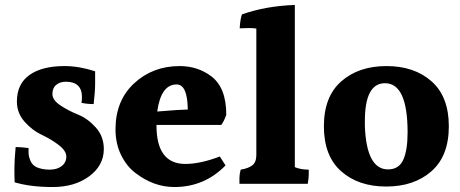

<svg xmlns="http://www.w3.org/2000/svg" viewBox="-20 -785 1851 773"><path d="M48 -376Q48 -447 98.5 -483Q149 -519 240 -519Q298 -519 363 -498Q363 -484 363 -450Q363 -416 357 -366Q331 -366 308 -371Q310 -383 310 -394Q310 -456 245 -456Q222 -456 206.5 -443.5Q191 -431 191 -406.5Q191 -382 223.5 -360.5Q256 -339 294.5 -323.5Q333 -308 365.5 -272Q398 -236 398 -185Q398 -119 339.5 -75.5Q281 -32 192 -32Q103 -32 39 -51Q38 -72 38 -106.5Q38 -141 43 -193Q63 -193 95 -189Q95 -186 95 -171Q95 -156 102.5 -138Q110 -120 127 -112Q150 -102 180 -102Q210 -102 228.5 -116.5Q247 -131 247 -154.5Q247 -178 216 -201.5Q185 -225 147.5 -242.5Q110 -260 79 -295Q48 -330 48 -376Z M691 -445Q628 -445 613 -336L691 -342L736 -344Q735 -445 691 -445ZM610 -282V-280Q610 -125 726 -125Q787 -125 865 -155L888 -119Q803 -32 682 -32Q599 -32 526 -88Q490 -115 467.5 -161Q445 -207 445 -264Q445 -380 520 -449.5Q595 -519 703 -519Q775 -519 829 -479Q891 -434 891 -323Q883 -299 871 -282Z M1223 -102Q1223 -96 1223 -82Q1223 -68 1219 -45H944Q944 -53 944 -68.5Q944 -84 949 -102Q980 -107 996 -119.5Q1012 -132 1012 -161V-670Q1001 -672 983 -672Q965 -672 945 -671Q947 -707 954 -727Q1050 -761 1167 -765V-112Q1191 -102 1223 -102Z M1621 -252Q1621 -450 1530 -450Q1449 -450 1449 -298Q1449 -287 1449 -276Q1456 -103 1542 -103Q1586 -103 1603.5 -141.5Q1621 -180 1621 -252ZM1536 -519Q1648 -519 1717.5 -457.5Q1787 -396 1787 -276.5Q1787 -157 1717 -95.5Q1647 -34 1535 -34Q1423 -34 1353.5 -95.5Q1284 -157 1284 -276.5Q1284 -396 1354 -457.5Q1424 -519 1536 -519Z"/></svg>

Font: Halant
Style: Bold
Weight: 700
Designer: Hitesh Malaviya (Devanagari), Satya Rajpurohit (Latin)
Foundry: Indian Type Foundry
Version: Version 1.101;PS 1.0;hotconv 1.0.78;makeotf.lib2.5.61930; tt